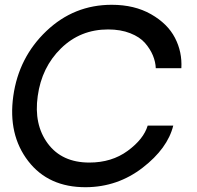

<svg xmlns="http://www.w3.org/2000/svg" viewBox="-20 -780 829 810"><path d="M342.8 9.8Q184.6 10.7 98.9 -100.6Q13.2 -211.9 36.1 -375Q59.1 -538.1 175.5 -648.9Q292 -759.8 451.2 -759.8Q547.4 -759.8 617.2 -720Q687 -680.2 718 -620.6Q749 -561 745.1 -492.2H637.2Q636.2 -519 625 -546.1Q613.8 -573.2 591.8 -598.6Q569.8 -624 529.3 -639.9Q488.8 -655.8 436 -655.8Q318.8 -655.8 237.3 -575.9Q155.8 -496.1 139.2 -375Q122.1 -254.9 181.6 -174.6Q241.2 -94.2 356.9 -94.2Q451.2 -94.2 518.6 -143.6Q585.9 -192.9 603 -250H710.9Q687 -153.8 581.8 -72.5Q476.6 8.8 342.8 9.8Z"/></svg>

Font: Oakes Grotesk
Style: Medium Italic
Weight: 500
Designer: Samuel Oakes
Foundry: Samuel Oakes
Version: Version 1.0 | wf-rip DC20170320